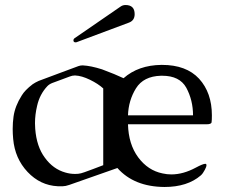

<svg xmlns="http://www.w3.org/2000/svg" viewBox="-20 -726 893 761"><path d="M469.7 -416Q528.3 -467.8 620.1 -468.8H622.1Q718.3 -468.8 769 -414.1Q819.8 -358.4 819.8 -269Q819.8 -249.5 818.6 -241.5Q817.4 -233.4 798.8 -233.4H487.3Q489.3 -154.3 527.8 -102.3Q566.4 -50.3 624.5 -38.6Q641.6 -34.7 659.2 -34.7Q706.1 -34.7 755.9 -61.5Q784.2 -76.7 793.5 -76.7Q795.9 -76.7 796.9 -75.7Q798.3 -74.2 798.3 -71.3Q798.3 -64.9 792 -53.2Q784.2 -38.1 775.9 -30.8Q722.7 15.1 631.8 15.1Q511.2 14.2 445.3 -60.1L254.9 6.8Q239.3 12.2 229 12.2H209Q139.6 8.8 89.4 -44.4Q39.1 -97.7 32.2 -175.3Q30.3 -195.8 30.3 -214.8Q30.3 -240.2 33.7 -264.2Q39.6 -305.7 65.9 -347.2Q78.6 -368.7 109.4 -392.1Q120.1 -399.4 133.3 -405.3Q172.4 -419.9 211.7 -434.6Q251 -449.2 290.5 -463.9Q298.8 -466.8 306.2 -466.8H308.6Q339.8 -465.3 384.3 -451.2Q438 -431.2 469.7 -416ZM389.2 -375.5Q369.1 -394 336.4 -409.9Q303.7 -425.8 278.3 -426.8H276.4Q266.6 -426.8 256.8 -422.9Q239.3 -416.5 221.9 -409.9Q204.6 -403.3 187 -397Q174.8 -392.1 167.5 -384.3Q137.2 -352.1 127 -306.2Q118.7 -271.5 118.7 -237.3Q118.7 -226.6 119.6 -215.3Q125 -145 157.7 -101.1Q190.4 -55.7 239.7 -42Q258.3 -36.6 277.3 -36.6Q283.2 -36.6 289.6 -37.1Q300.3 -38.1 314.9 -43.5Q326.2 -47.4 350.1 -56.4Q374 -65.4 389.2 -71.3ZM487.3 -269H745.1Q745.1 -328.6 718.3 -378.4Q691.9 -425.8 623 -425.8H617.7Q548.8 -423.8 519 -376Q489.3 -328.1 487.3 -269ZM283.2 -558.6Q281.7 -558.1 279.8 -558.1Q271 -558.1 271 -566.4Q271 -570.3 274.4 -573.7L457.5 -699.7Q466.3 -706.1 477.5 -706.1Q513.7 -706.1 513.7 -669.9Q513.7 -644.5 490.7 -636.2Z"/></svg>

Font: Caudex
Style: Regular
Weight: 400
Version: Version 1.01